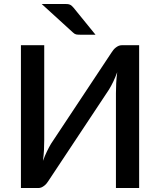

<svg xmlns="http://www.w3.org/2000/svg" viewBox="-20 -948 808 968"><path d="M681.5 -720V0H564.5V-478Q564.5 -502 565.8 -528Q567 -554 571 -584Q561.5 -558 550.8 -535.8Q540 -513.5 529.5 -496.5L224.5 -36.5Q220.5 -30 215.2 -23.5Q210 -17 203.2 -11.8Q196.5 -6.5 189 -3.2Q181.5 0 173 0H85.5V-720H203V-242.5Q203 -218.5 201.8 -192.2Q200.5 -166 196.5 -137Q206 -162.5 216.8 -184.8Q227.5 -207 237.5 -223.5L542.5 -683.5Q546.5 -690 551.8 -696.5Q557 -703 563.8 -708.2Q570.5 -713.5 578 -716.8Q585.5 -720 594 -720ZM303.5 -928Q312.5 -928 319.2 -927.5Q326 -927 331.2 -925Q336.5 -923 341 -919.2Q345.5 -915.5 350.5 -909.5L461.5 -773H384Q371 -773 363.8 -774.5Q356.5 -776 348 -784L190 -928Z"/></svg>

Font: Lato SemiBold
Style: Regular
Weight: 600
Designer: Lukasz Dziedzic with Adam Twardoch and Botio Nikoltchev
Foundry: tyPoland Lukasz Dziedzic
Version: Version 2.015; 2015-08-06; http://www.latofonts.com/